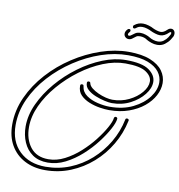

<svg xmlns="http://www.w3.org/2000/svg" viewBox="-99 -1003 1046 1121"><g transform="rotate(10 424.5 -442.0)"><path d="M242 29Q173 29 120 1Q67 -27 37.5 -78.5Q8 -130 8 -201Q8 -285 44 -364Q80 -443 141 -510.5Q202 -578 279.5 -628.5Q357 -679 441 -707.5Q525 -736 605 -736Q684 -736 734 -715.5Q784 -695 807.5 -662Q831 -629 831 -590Q831 -553 811.5 -516Q792 -479 755 -448.5Q718 -418 666 -399.5Q614 -381 550 -381Q526 -381 494 -386Q462 -391 431 -403.5Q400 -416 379.5 -437Q359 -458 359 -491V-492Q359 -502 369 -502Q379 -502 379 -493Q383 -459 411.5 -439Q440 -419 478.5 -410Q517 -401 550 -401Q629 -401 687.5 -430Q746 -459 778.5 -502.5Q811 -546 811 -590Q811 -624 789.5 -652.5Q768 -681 723 -698.5Q678 -716 605 -716Q527 -716 446 -688.5Q365 -661 290 -611.5Q215 -562 156 -497Q97 -432 62.5 -356.5Q28 -281 28 -201Q28 -104 86.5 -47.5Q145 9 242 9Q318 9 386 -18.5Q454 -46 508.5 -94.5Q563 -143 600.5 -206.5Q638 -270 653 -343Q654 -351 663 -351Q668 -351 671.5 -347.5Q675 -344 673 -339Q657 -263 618 -196.5Q579 -130 521.5 -79.5Q464 -29 393 0Q322 29 242 29ZM250 -17Q196 -17 160 -42Q124 -67 105.5 -109.5Q87 -152 87 -203Q87 -270 118.5 -338Q150 -406 203 -468.5Q256 -531 322.5 -580Q389 -629 460 -657.5Q531 -686 598 -686Q694 -686 735 -656.5Q776 -627 776 -587Q776 -550 746.5 -512.5Q717 -475 668 -449.5Q619 -424 558 -424Q542 -424 515 -430Q488 -436 460.5 -447Q433 -458 414 -475Q395 -492 395 -514V-516Q395 -525 405 -525Q414 -525 415 -517Q418 -502 434 -489Q450 -476 473 -465.5Q496 -455 519 -449.5Q542 -444 558 -444Q611 -444 656 -466Q701 -488 728.5 -521Q756 -554 756 -586Q756 -618 720 -642Q684 -666 598 -666Q534 -666 466 -638.5Q398 -611 334 -563.5Q270 -516 218.5 -456Q167 -396 137 -331Q107 -266 107 -203Q107 -131 143.5 -84Q180 -37 250 -37Q299 -37 346.5 -61.5Q394 -86 436 -124Q478 -162 511 -204.5Q544 -247 564 -283.5Q584 -320 586 -340Q588 -349 596 -349Q600 -349 603.5 -346Q607 -343 606 -338Q604 -316 583 -277Q562 -238 528 -193.5Q494 -149 449 -108.5Q404 -68 353.5 -42.5Q303 -17 250 -17ZM760 -805Q742 -805 725 -811Q708 -817 698 -823Q679 -837 654 -837Q640 -837 632.5 -832Q625 -827 615 -819Q604 -809 591 -809Q579 -809 570.5 -817Q562 -825 562 -837Q562 -851 575 -864Q579 -868 584 -868Q593 -868 593 -859Q593 -854 589 -850Q582 -843 582 -837Q582 -829 590 -829Q596 -829 603 -835Q611 -841 622.5 -849Q634 -857 654 -857Q669 -857 685 -851.5Q701 -846 710 -840Q719 -834 733 -829.5Q747 -825 760 -825Q780 -825 794.5 -836Q809 -847 817.5 -860Q826 -873 828 -878Q830 -884 830 -886Q830 -892 826 -892Q822 -892 818 -888Q793 -863 767 -863Q754 -863 738 -868Q722 -873 712 -878Q701 -884 686 -888.5Q671 -893 659 -893Q646 -893 638 -890Q630 -887 620 -879Q616 -876 612 -876Q603 -876 603 -886Q603 -893 608 -895Q630 -913 659 -913Q675 -913 693 -907.5Q711 -902 721 -896Q731 -891 744.5 -887Q758 -883 767 -883Q785 -883 804 -902Q814 -912 826 -912Q836 -912 842.5 -904.5Q849 -897 849 -885Q849 -878 846 -870Q844 -865 833.5 -849Q823 -833 804.5 -819Q786 -805 760 -805Z"/></g></svg>

Font: Neonderthaw
Style: Regular
Weight: 400
Designer: Robert E. Leuschke
Foundry: Robert E. Leuschke
Version: Version 1.010; ttfautohint (v1.8.3)